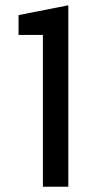

<svg xmlns="http://www.w3.org/2000/svg" viewBox="-20 -705 344 725"><path d="M142 0V-573H50V-648L238 -685V0Z"/></svg>

Font: Teachers Medium
Style: Regular
Weight: 500
Designer: Alfredo Marco Pradil, Chank Diesel
Version: Version 1.001